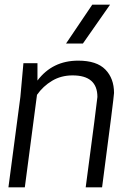

<svg xmlns="http://www.w3.org/2000/svg" viewBox="-20 -800 568 820"><path d="M334 -614H262L374 -780H450ZM416 0H346Q394 -361 396 -386Q396 -478 290 -478Q241 -478 202.5 -455Q164 -432 138 -395L86 0H16L67 -386L80 -530H140V-456Q204 -541 314 -541Q393 -541 430 -503Q467 -465 467 -403Q467 -388 416 0Z"/></svg>

Font: Tanohe Sans
Style: Italic
Weight: 400
Designer: Village Type and Design LLC & Cristiano Sobral
Foundry: Cooper Hewitt Smithsonian Design Museum
Version: Version 1.00;September 29, 2021;FontCreator 13.0.0.2655 64-b